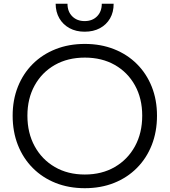

<svg xmlns="http://www.w3.org/2000/svg" viewBox="-20 -998 909 1029"><path d="M434.6 10.6Q348.8 10.6 277.9 -17.6Q207 -45.9 155.5 -97.8Q103.9 -149.7 75.8 -220.9Q47.8 -292.2 47.8 -378Q47.8 -462.8 75.9 -533.3Q104.1 -603.8 155.5 -655.1Q207 -706.4 277.9 -734.5Q348.7 -762.6 434.6 -762.6Q520.4 -762.6 591.3 -734.5Q662.2 -706.4 713.6 -655.1Q765.1 -603.8 793.3 -533.3Q821.4 -462.8 821.4 -378Q821.4 -292.2 793.4 -220.9Q765.3 -149.7 713.7 -97.8Q662.2 -45.9 591.3 -17.6Q520.5 10.6 434.6 10.6ZM434.5 -62.7Q525.8 -62.7 595.1 -102.9Q664.4 -143 703.3 -214.1Q742.2 -285.1 742.2 -378.1Q742.2 -470.2 703.3 -540.4Q664.4 -610.6 595.2 -650Q526 -689.3 434.7 -689.3Q343.4 -689.3 274.1 -650Q204.8 -610.6 165.9 -540.4Q126.9 -470.2 126.9 -378.1Q126.9 -285.1 165.9 -214.1Q204.8 -143 274 -102.9Q343.2 -62.7 434.5 -62.7ZM589 -977.9Q589.3 -933.2 569.9 -899.5Q550.5 -865.8 515.5 -846.9Q480.5 -828.1 433.6 -828.1Q387.4 -828.1 352.5 -847.1Q317.6 -866.1 298.1 -899.8Q278.5 -933.6 278.2 -977.9H341.7Q341.7 -936 367.2 -910.5Q392.7 -885 433.6 -885Q475 -885 500.2 -910.5Q525.5 -936 525.5 -977.9Z"/></svg>

Font: Hepta Slab ExtraLight
Style: Regular
Weight: 200
Designer: Michael LaGattuta
Foundry: Michael LaGattuta
Version: Version 1.100